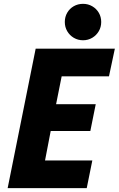

<svg xmlns="http://www.w3.org/2000/svg" viewBox="-20 -971 613 991"><path d="M164.1 -719.7H572.8L542.5 -577.1H298.3L269.5 -433.1H474.1L446.3 -294.9H241.7L212.4 -142.6H456.5L427.7 0H19.5ZM314.5 -857.4Q314.5 -883.8 326.9 -905.3Q339.4 -926.8 360.8 -939Q382.3 -951.2 408.7 -951.2Q434.6 -951.2 456.1 -938.7Q477.5 -926.3 490 -905Q502.4 -883.8 502.4 -857.4Q502.4 -831.5 490 -810.1Q477.5 -788.6 456.1 -775.9Q434.6 -763.2 408.7 -763.2Q382.3 -763.2 360.8 -775.9Q339.4 -788.6 326.9 -810.1Q314.5 -831.5 314.5 -857.4Z"/></svg>

Font: Reddit Sans Vanilla ExtraBold
Style: Italic
Weight: 800
Italic angle: -11.25°
Designer: Stephen Hutchings
Version: Version 1.013